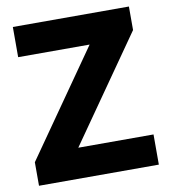

<svg xmlns="http://www.w3.org/2000/svg" viewBox="-81 -783 751 852"><g transform="rotate(-10 295.0 -357.0)"><path d="M566 0H26V-106L356 -578H34V-714H557V-608L227 -136H566Z"/></g></svg>

Font: Noto Sans UI Extra
Style: Regular
Weight: 800
Designer: Monotype Design Team
Foundry: Monotype Imaging Inc.
Version: Version 1.901